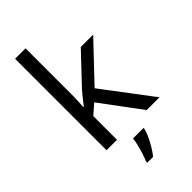

<svg xmlns="http://www.w3.org/2000/svg" viewBox="-297 -833 1128 1128"><g transform="rotate(-45 267.0 -269.5)"><path d="M172 -363Q172 -347 170.5 -321Q169 -295 168 -276H172Q178 -284 190 -299Q202 -314 214.5 -329.5Q227 -345 236 -355L407 -536H510L293 -307L525 0H419L233 -250L172 -197V0H85V-760H172ZM331 70Q327 88 314.5 115.5Q302 143 285.5 171Q269 199 251 221H203V209Q211 192 219.5 165.5Q228 139 235 110.5Q242 82 244 61H331Z"/></g></svg>

Font: Noto Sans Syloti Nagri
Style: Regular
Weight: 400
Designer: Monotype Design Team
Foundry: Monotype Imaging Inc.
Version: Version 2.003; ttfautohint (v1.8.4.7-5d5b)